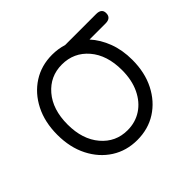

<svg xmlns="http://www.w3.org/2000/svg" viewBox="-126 -645 805 805"><g transform="rotate(-45 276.5 -242.0)"><path d="M269 11Q205 11 155 -21Q105 -53 76 -110Q47 -167 47 -242Q47 -317 76 -374Q105 -431 155 -463Q205 -495 269 -495Q304 -495 336 -485H520Q553 -485 553 -458Q553 -429 520 -429H425Q456 -395 474 -347.5Q492 -300 492 -242Q492 -167 463 -110Q434 -53 384 -21Q334 11 269 11ZM269 -47Q316 -47 352.5 -71Q389 -95 410 -139Q431 -183 431 -242Q431 -331 385.5 -384Q340 -437 269 -437Q199 -437 153.5 -384Q108 -331 108 -242Q108 -154 153.5 -100.5Q199 -47 269 -47Z"/></g></svg>

Font: Shin Retro Maru Gothic Regular
Style: Regular
Weight: 400
Designer: Iose
Foundry: Typographish
Version: Version 1.002